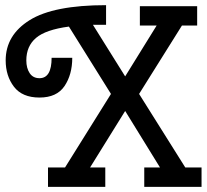

<svg xmlns="http://www.w3.org/2000/svg" viewBox="-20 -724 802 744"><path d="M391 -704V-628H340L465 -428L587 -625H522V-700H744V-625H685L519 -360L698 -75H761V0H539V-75H600L465 -294L329 -75H388V0H166V-75H232L410 -360L247 -621Q157 -609 119.5 -577Q82 -545 82 -490Q82 -460 95 -440.5Q108 -421 133 -421Q180 -421 180 -500H260Q260 -435 230 -390.5Q200 -346 133 -346Q66 -346 34 -388Q2 -430 2 -490Q2 -588 95 -646Q188 -704 391 -704Z"/></svg>

Font: Cherry Swash
Style: Regular
Weight: 400
Designer: Kasatkina Nataliya
Foundry: Nataliya Kasatkina
Version: Version 1.001